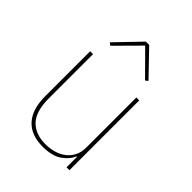

<svg xmlns="http://www.w3.org/2000/svg" viewBox="-214 -857 984 984"><g transform="rotate(45 278.0 -365.5)"><path d="M430 -76H427Q413 -42 375 -15Q337 12 269 12Q184 12 139.5 -37Q95 -86 95 -181V-506H116V-185Q116 -92 156 -49.5Q196 -7 271 -7Q302 -7 331 -15.5Q360 -24 382 -41Q404 -58 417 -83.5Q430 -109 430 -144V-506H451V0H430ZM286 -743 414 -610 400 -599 274 -726 148 -599 134 -610 262 -743Z"/></g></svg>

Font: IBM Plex Sans Hebrew Thin
Style: Regular
Weight: 100
Designer: Mike Abbink, Paul van der Laan, Pieter van Rosmalen, Yanek Iontef
Foundry: Bold Monday
Version: Version 1.2